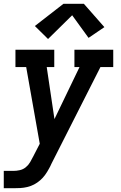

<svg xmlns="http://www.w3.org/2000/svg" viewBox="-21 -784 641 1019"><path d="M-1 215V123H50Q67 123 84.5 119Q102 115 116 103.5Q130 92 139 76.5Q148 61 156 45Q156 45 156.5 44.5Q157 44 157 44V43L190 -21L118 -428H61V-520H267V-428H227L268 -152L401 -428H374V-520H580V-428H512L252 85Q249 92 246 98Q243 104 239 111Q230 128 218.5 144Q207 160 192 173Q177 186 160 195Q143 204 124 208.5Q105 213 87 214Q69 215 50 215ZM234 -577 164 -646 316 -764H424L533 -640L449 -583L362 -703Z"/></svg>

Font: Iosevka Etoile SmBdObl
Style: Regular
Weight: 600
Italic angle: -9°
Designer: Belleve Invis
Foundry: Belleve Invis
Version: Version 15.5.2; ttfautohint (v1.8.4)